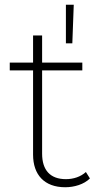

<svg xmlns="http://www.w3.org/2000/svg" viewBox="-20 -783 434 807"><path d="M326 -520H157V-634H119V-520H21V-487H119V-133C119 -49 166 4 254 4C292 4 333 -8 358 -33L341 -60C319 -40 289 -30 257 -30C191 -30 157 -68 157 -137V-487H326ZM284 -601 290 -763H257V-601Z"/></svg>

Font: Montserrat-Alt1 ExtLt
Style: Regular
Weight: 200
Designer: Differentunic
Foundry: Differentunic
Version: Version 7.222